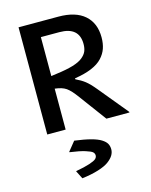

<svg xmlns="http://www.w3.org/2000/svg" viewBox="-138 -743 890 1133"><g transform="rotate(-15 307.0 -176.0)"><path d="M589.8 -3.9V0H449.2L327.1 -165Q293.9 -210.9 269.3 -228Q244.6 -245.1 200.2 -250V0H87.9V-654.8H331.1Q436 -654.8 491 -606.4Q545.9 -558.1 545.9 -471.2Q545.9 -433.1 535.6 -403.6Q525.4 -374 501.7 -348.4Q478 -322.8 435.5 -304.9Q393.1 -287.1 332 -277.8V-272Q364.7 -256.8 388.2 -238.5Q411.6 -220.2 442.9 -182.1ZM313 -564.9H200.2V-327.1L235.8 -332Q296.4 -339.8 336.2 -351.8Q376 -363.8 396.7 -380.9Q417.5 -397.9 425.3 -416.5Q433.1 -435.1 433.1 -460.9Q433.1 -564.9 313 -564.9ZM221.2 303.2 196.8 254.9V252.9Q251 243.2 281.7 232.9Q312.5 222.7 322.3 213.6Q332 204.6 332 192.9Q332 181.2 323.2 172.6Q314.5 164.1 281 153.6Q247.6 143.1 187 134.8V131.8L231.9 76.2Q291.5 84 331.1 94.5Q370.6 105 392.1 118.7Q413.6 132.3 421.9 147.2Q430.2 162.1 430.2 182.1Q430.2 200.7 419.7 218.3Q409.2 235.8 386.5 252.7Q363.8 269.5 321.5 282.7Q279.3 295.9 221.2 303.2Z"/></g></svg>

Font: IntelOne Mono Medium
Style: Regular
Weight: 500
Designer: Fred Shallcrass
Foundry: Frere-Jones Type LLC
Version: Version 1.200;hotconv 1.1.0;makeotfexe 2.6.0;FJTRelease1.2